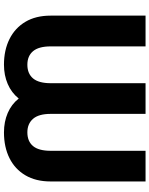

<svg xmlns="http://www.w3.org/2000/svg" viewBox="88 -840 761 978"><g transform="rotate(90 469.0 -350.5)"><path d="M309.1 10.3Q234.9 10.3 178.5 -17.8Q122.1 -45.9 90.6 -98.9Q59.1 -151.9 59.1 -227.5V-710.9H215.8V-227.5Q215.8 -167 240.2 -137.9Q264.6 -108.9 309.1 -108.9Q354.5 -108.9 378.9 -137.9Q403.3 -167 403.3 -227.5V-710.9H559.6V-227.5Q559.6 -167 584.7 -137.9Q609.9 -108.9 653.8 -108.9Q699.2 -108.9 723.4 -137.7Q747.6 -166.5 747.6 -227.5V-710.9H903.8V-227.5Q903.8 -151.9 872.3 -98.6Q840.8 -45.4 784.7 -17.6Q728.5 10.3 653.8 10.3Q599.6 10.3 555.2 -8.8Q510.7 -27.8 481.4 -64.9Q451.7 -27.8 407.2 -8.8Q362.8 10.3 309.1 10.3Z"/></g></svg>

Font: Roboto Slab ExtraBold
Style: Regular
Weight: 800
Designer: Google
Version: Version 2.001; ttfautohint (v1.8.3)